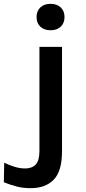

<svg xmlns="http://www.w3.org/2000/svg" viewBox="-96 -732 451 1003"><path d="M168 -574Q134.5 -574 114.8 -592.5Q95 -611 95 -643Q95 -674.5 114.8 -693.2Q134.5 -712 168 -712Q201.5 -712 221.2 -693.2Q241 -674.5 241 -643Q241 -611 221.2 -592.5Q201.5 -574 168 -574ZM64 251Q25 251 -8.2 242.5Q-41.5 234 -76 220L-74 118Q-48.5 130.5 -20.2 139.2Q8 148 35 148Q71.5 148 90.8 127.2Q110 106.5 110 56V-487H228V58Q228 162 184.8 206.5Q141.5 251 64 251Z"/></svg>

Font: Karla
Style: Bold
Weight: 700
Designer: Jonathan Pinhorn
Version: Version 2.004; ttfautohint (v1.8.4.7-5d5b);gftools[0.9.33]